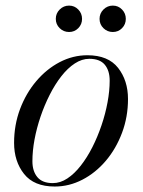

<svg xmlns="http://www.w3.org/2000/svg" viewBox="-20 -672 524 702"><path d="M180 10Q104.5 10 68 -36Q31.5 -82 31.5 -149.5Q31.5 -215 53.2 -273Q75 -331 112.5 -375.2Q150 -419.5 198.2 -444.8Q246.5 -470 299.5 -470Q375.5 -470 411.8 -423.8Q448 -377.5 448 -310Q448 -244.5 426.2 -186.5Q404.5 -128.5 367 -84.2Q329.5 -40 281.2 -15Q233 10 180 10ZM173 -2.5Q200.5 -2.5 226.2 -19.5Q252 -36.5 275.2 -66.2Q298.5 -96 317.8 -134Q337 -172 351.2 -214Q365.5 -256 373.2 -298Q381 -340 381 -377Q381 -414 363 -435.5Q345 -457 306.5 -457Q279.5 -457 253.5 -440Q227.5 -423 204.2 -393.2Q181 -363.5 161.8 -325.5Q142.5 -287.5 128.2 -245.5Q114 -203.5 106.2 -161.8Q98.5 -120 98.5 -82.5Q98.5 -46 116.8 -24.2Q135 -2.5 173 -2.5ZM392.5 -555Q372.5 -555 358.2 -569Q344 -583 344 -603Q344 -623 358.2 -637.2Q372.5 -651.5 392.5 -651.5Q412.5 -651.5 426.2 -637.2Q440 -623 440 -603Q440 -583 426.2 -569Q412.5 -555 392.5 -555ZM232.5 -555Q212.5 -555 198.2 -569Q184 -583 184 -603Q184 -623 198.2 -637.2Q212.5 -651.5 232.5 -651.5Q252.5 -651.5 266.2 -637.2Q280 -623 280 -603Q280 -583 266.2 -569Q252.5 -555 232.5 -555Z"/></svg>

Font: Bodoni Moda 18pt
Style: Italic
Weight: 400
Italic angle: -13°
Designer: Owen Earl
Foundry: indestructible type
Version: Version 2.005